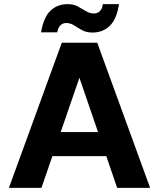

<svg xmlns="http://www.w3.org/2000/svg" viewBox="-20 -906 766 926"><path d="M23 0 278 -700H449L704 0H545L363 -531L180 0ZM134 -153 173 -269H541L579 -153ZM426 -749Q397 -749 376 -760.5Q355 -772 337.5 -783.5Q320 -795 299 -795Q283 -795 271.5 -784Q260 -773 256 -750H178Q190 -822 223 -854Q256 -886 306 -886Q335 -886 356 -874.5Q377 -863 395 -852Q413 -841 433 -841Q450 -841 461.5 -852Q473 -863 476 -886H554Q543 -814 509.5 -781.5Q476 -749 426 -749Z"/></svg>

Font: DM Sans 9pt Black
Style: Regular
Weight: 900
Version: Version 4.004;gftools[0.9.30]